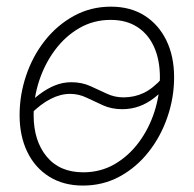

<svg xmlns="http://www.w3.org/2000/svg" viewBox="-20 -558 593 588"><path d="M233.9 10.3Q174.3 10.3 130.6 -17.1Q86.9 -44.4 63.5 -93Q40 -141.6 40 -205.6Q40 -267.6 60.1 -326.9Q80.1 -386.2 117.4 -433.6Q154.8 -481 206.3 -509.3Q257.8 -537.6 319.8 -537.6Q379.4 -537.6 422.6 -510.3Q465.8 -482.9 489.5 -434.3Q513.2 -385.7 513.2 -321.3Q513.2 -259.3 492.9 -200Q472.7 -140.6 435.5 -93.3Q398.4 -45.9 347.2 -17.8Q295.9 10.3 233.9 10.3ZM234.9 -30.3Q288.1 -30.3 331.3 -55.4Q374.5 -80.6 405.5 -122.6Q436.5 -164.6 453.1 -216.3Q469.7 -268.1 469.7 -321.3Q469.7 -374 452.1 -413.6Q434.6 -453.1 400.9 -475.1Q367.2 -497.1 318.8 -497.1Q266.6 -497.1 223.4 -472.2Q180.2 -447.3 148.9 -405.5Q117.7 -363.8 100.3 -311.8Q83 -259.8 83 -205.6Q83 -127 122.8 -78.6Q162.6 -30.3 234.9 -30.3ZM74.2 -209 56.2 -228.5Q78.1 -252 101.1 -269.3Q124 -286.6 148.2 -296.4Q172.4 -306.2 198.2 -306.2Q230.5 -306.2 256.6 -294.4Q282.7 -282.7 306.9 -271.2Q331.1 -259.8 357.9 -259.8Q391.6 -259.8 420.2 -273.4Q448.7 -287.1 477.5 -319.3L497.1 -301.8Q475.6 -276.4 453.1 -258.8Q430.7 -241.2 406.2 -232.4Q381.8 -223.6 354.5 -223.6Q321.8 -223.6 295.7 -235.4Q269.5 -247.1 245.4 -258.8Q221.2 -270.5 194.8 -270.5Q165 -270.5 134.8 -254.9Q104.5 -239.3 74.2 -209Z"/></svg>

Font: Inter 24pt ExtraLight
Style: Italic
Weight: 250
Italic angle: -9.3988°
Version: Version 4.001;git-66647c0bb